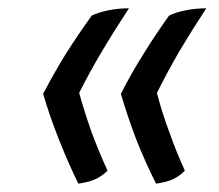

<svg xmlns="http://www.w3.org/2000/svg" viewBox="-20 -479 529 463"><path d="M170.9 -254.9Q196.3 -305.7 226.6 -356.4Q256.8 -407.2 291 -459Q265.6 -459 241.2 -454.1Q216.8 -449.2 201.2 -441.4Q168.9 -396.5 139.6 -350.6Q111.3 -304.7 84 -252.9Q99.6 -199.2 122.1 -142.6Q144.5 -85.9 168.9 -36.1Q190.4 -39.1 208 -45.9Q225.6 -53.7 239.3 -67.4Q218.8 -112.3 201.2 -159.2Q184.6 -206.1 170.9 -254.9ZM358.4 -254.9Q383.8 -305.7 413.1 -356.4Q443.4 -407.2 477.5 -459Q452.1 -459 427.7 -454.1Q403.3 -449.2 387.7 -441.4Q355.5 -396.5 327.1 -350.6Q297.9 -304.7 271.5 -252.9Q287.1 -199.2 308.6 -142.6Q331.1 -85.9 356.4 -36.1Q377.9 -39.1 395.5 -45.9Q412.1 -53.7 425.8 -67.4Q405.3 -112.3 388.7 -159.2Q371.1 -206.1 358.4 -254.9Z"/></svg>

Font: cl
Style: Italic
Weight: 400
Designer: Mitja Miklavcic
Version: Version 7.504; 2011; Build 1022